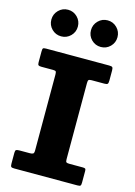

<svg xmlns="http://www.w3.org/2000/svg" viewBox="-147 -1087 814 1161"><g transform="rotate(15 260.5 -506.0)"><path d="M354.5 -612.5V-135.5Q354.5 -120.5 359.2 -117Q364 -113.5 379 -113.5H461Q472 -113.5 476.8 -110.8Q481.5 -108 481.5 -97V-22.5Q481.5 -8 477.2 -4Q473 0 458 0H63Q47.5 0 43.5 -4.8Q39.5 -9.5 39.5 -25V-92Q39.5 -106.5 45 -110Q50.5 -113.5 66 -113.5H130.5Q144.5 -113.5 150.8 -117.5Q157 -121.5 157 -137.5V-612Q157 -626.5 154 -631.5Q151 -636.5 136.5 -636.5H63.5Q49.5 -636.5 44.5 -640.2Q39.5 -644 39.5 -658V-725.5Q39.5 -741.5 43 -745.8Q46.5 -750 62 -750H457Q473 -750 477.2 -745.2Q481.5 -740.5 481.5 -725V-662Q481.5 -645 476.5 -640.8Q471.5 -636.5 456.5 -636.5H377.5Q362.5 -636.5 358.5 -632Q354.5 -627.5 354.5 -612.5ZM378 -845Q343.5 -845 319.2 -869.2Q295 -893.5 295 -928Q295 -962.5 319.2 -987Q343.5 -1011.5 378 -1011.5Q412.5 -1011.5 436.8 -987Q461 -962.5 461 -928Q461 -893.5 436.8 -869.2Q412.5 -845 378 -845ZM130 -845Q95.5 -845 71.2 -869.2Q47 -893.5 47 -928Q47 -962.5 71.2 -987Q95.5 -1011.5 130 -1011.5Q164.5 -1011.5 188.8 -987Q213 -962.5 213 -928Q213 -893.5 188.8 -869.2Q164.5 -845 130 -845Z"/></g></svg>

Font: Besley* Heavy
Style: Regular
Weight: 800
Designer: Owen Earl
Foundry: indestructible type*
Version: Version 3.000; ttfautohint (v1.8.3)